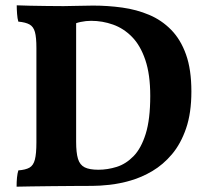

<svg xmlns="http://www.w3.org/2000/svg" viewBox="-20 -699 775 722"><path d="M42.4 3Q42.4 -15.2 43.9 -31.2Q45.5 -47.1 49 -58.3Q76 -60.3 90.7 -68.5Q105.5 -76.8 111.2 -98.9Q116.9 -120.9 116.9 -163.6V-518.7Q116.9 -558.5 111.4 -578.5Q105.9 -598.6 91.2 -606.9Q76.5 -615.2 48.9 -617.7Q45.4 -629.4 44.2 -647.1Q42.9 -664.9 42.9 -679Q63.1 -678 93.1 -677.5Q123 -677 156.3 -676.5Q189.6 -676 218.9 -676Q243.8 -676 271.7 -677Q299.6 -678 330.1 -678Q385.8 -678 439.8 -670.5Q493.8 -663 540.7 -643.2Q587.6 -623.5 623.5 -587Q659.4 -550.5 679.5 -494Q699.7 -437.5 699.7 -355Q699.7 -274 679.7 -216Q659.7 -158 626.7 -119Q593.7 -80 553.3 -56Q512.8 -32 470.8 -20Q428.8 -8 391.4 -4Q354 0 327.5 0Q300.6 0 259.9 0.3Q219.2 0.5 176 1Q132.7 1.5 96.6 2Q60.4 2.5 42.4 3ZM350 -60.7Q384.4 -60.7 419 -71.5Q453.5 -82.4 482.2 -111.7Q510.8 -141 527.9 -195.6Q545 -250.3 545 -338.4Q545 -418.9 526.5 -473.5Q508 -528.2 476.4 -560.3Q444.9 -592.4 405.1 -606.5Q365.4 -620.7 322.5 -620.7Q303.1 -620.7 282.9 -616.4Q262.6 -612.1 254.6 -605.5L266.3 -640.9V-166.2Q266.3 -124.5 273.3 -101.6Q280.3 -78.8 298.5 -69.7Q316.6 -60.7 350 -60.7Z"/></svg>

Font: Vollkorn
Style: Regular
Weight: 400
Designer: Friedrich Althausen
Foundry: Friedrich Althausen
Version: Version 5.001